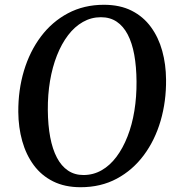

<svg xmlns="http://www.w3.org/2000/svg" viewBox="-20 -773 745 803"><path d="M317 10Q251 10 202 -14.5Q153 -39 121 -82.5Q89 -126 73 -183Q57 -240 56.5 -305Q56 -396.5 80.2 -477.2Q104.5 -558 151 -620Q197.5 -682 264.2 -717.5Q331 -753 414.5 -753Q482 -753 530.8 -728.2Q579.5 -703.5 611.2 -660Q643 -616.5 658.5 -560.2Q674 -504 674.5 -440.5Q675.5 -349.5 651.8 -268Q628 -186.5 581.5 -124Q535 -61.5 468.5 -25.8Q402 10 317 10ZM329 -41Q370 -41 404.8 -60.8Q439.5 -80.5 466.8 -116.8Q494 -153 513.2 -202Q532.5 -251 542 -309.5Q551.5 -368 551 -432Q550.5 -494.5 541.5 -544Q532.5 -593.5 514.2 -628.5Q496 -663.5 468.2 -682.2Q440.5 -701 402 -701Q361.5 -701 326.8 -681.2Q292 -661.5 264.8 -625.8Q237.5 -590 218.2 -541.2Q199 -492.5 189.2 -434.5Q179.5 -376.5 180 -313Q180.5 -249.5 190 -199.2Q199.5 -149 218 -113.8Q236.5 -78.5 264.2 -59.8Q292 -41 329 -41Z"/></svg>

Font: Merriweather 28pt Medium
Style: Italic
Weight: 500
Italic angle: -7.8°
Version: Version 2.101